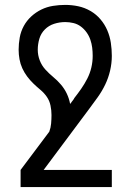

<svg xmlns="http://www.w3.org/2000/svg" viewBox="-20 -548 540 783"><path d="M436 215H64V145L181 -11Q187 -27 188.5 -44.5Q190 -62 190 -79Q190 -98 186 -117.5Q182 -137 171 -153Q160 -169 145 -181.5Q130 -194 116 -207.5Q102 -221 90.5 -236.5Q79 -252 71 -269.5Q63 -287 59.5 -306.5Q56 -326 56 -345Q56 -370 60.5 -395Q65 -420 77 -442Q89 -464 107.5 -481Q126 -498 148.5 -509Q171 -520 196 -524Q221 -528 246 -528Q273 -528 299 -522.5Q325 -517 348.5 -503.5Q372 -490 389.5 -469.5Q407 -449 417.5 -424.5Q428 -400 432 -373.5Q436 -347 436 -320Q436 -290 429 -260Q422 -230 409 -203Q396 -176 378.5 -151.5Q361 -127 343 -103L158 145H436ZM266 -124 281 -144Q281 -145 282 -146L283 -148Q298 -167 311.5 -186.5Q325 -206 336 -227.5Q347 -249 352.5 -272.5Q358 -296 358 -320Q358 -337 356 -353.5Q354 -370 348.5 -386Q343 -402 333 -416Q323 -430 309.5 -440Q296 -450 279.5 -454Q263 -458 246 -458Q223 -458 201 -451Q179 -444 163 -428Q147 -412 140.5 -390Q134 -368 134 -345Q134 -323 142 -302Q150 -281 165 -264.5Q180 -248 197 -234Q214 -220 228.5 -203Q243 -186 252.5 -166Q262 -146 266 -124Z"/></svg>

Font: Iosevka
Style: Regular
Weight: 400
Monospace: yes
Designer: Belleve Invis
Foundry: Belleve Invis
Version: Version 33.2.3; ttfautohint (v1.8.4)